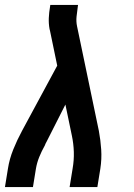

<svg xmlns="http://www.w3.org/2000/svg" viewBox="-22 -755 542 775"><path d="M-2 0 10 -74Q16 -113 31.5 -151.5Q47 -190 67 -227L209 -490L180 -630Q180 -632 179 -634Q178 -636 178 -638Q174 -660 175 -682.5Q176 -705 180 -728L181 -735H293L292 -728Q289 -708 287 -688Q285 -668 289 -649L377 -227Q384 -190 386.5 -151.5Q389 -113 383 -74L371 0H259L271 -74Q277 -108 276 -141.5Q275 -175 268 -208L242 -333L166 -183Q164 -179 162 -175.5Q160 -172 159 -168Q146 -145 136.5 -121.5Q127 -98 123 -74L111 0Z"/></svg>

Font: Iosevka Curly Slab
Style: Bold Italic
Weight: 700
Italic angle: -9°
Monospace: yes
Designer: Belleve Invis
Foundry: Belleve Invis
Version: Version 22.1.2; ttfautohint (v1.8.4)